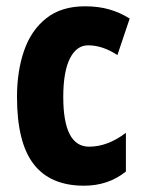

<svg xmlns="http://www.w3.org/2000/svg" viewBox="-20 -580 455 610"><path d="M247 10Q140 10 87 -58.5Q34 -127 34 -272Q34 -354 56.5 -419Q79 -484 127 -522Q175 -560 250 -560Q293 -560 327.5 -550Q362 -540 392 -521L353 -405Q306 -436 260 -436Q223 -436 202 -394Q181 -352 181 -272Q181 -114 263 -114Q322 -114 380 -158V-35Q324 10 247 10Z"/></svg>

Font: Noto Sans Hebrew ExtraCondensed ExtraBold
Style: Regular
Weight: 800
Width: 2
Designer: Monotype Design Team
Foundry: Monotype Imaging Inc.
Version: Version 2.004; ttfautohint (v1.8.4.7-5d5b)